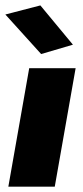

<svg xmlns="http://www.w3.org/2000/svg" viewBox="-69 -703 314 723"><path d="M-37.6 0H137.2L215.8 -446.3H41ZM85.9 -499.5 205.6 -534.7 83 -682.6 -48.8 -648.4Z"/></svg>

Font: Roboto Flex Super Cond Black
Style: Italic
Weight: 900
Width: 3
Italic angle: -10°
Designer: Berlow after Robertson
Foundry: Google
Version: Version 3.200;Glyphs 3.3 (3311)